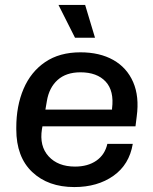

<svg xmlns="http://www.w3.org/2000/svg" viewBox="-20 -749 620 778"><path d="M281 9Q175 9 110.5 -52Q46 -113 46 -225V-232Q46 -320 75.5 -389Q105 -458 163 -497.5Q221 -537 306 -537Q384 -537 439 -506Q494 -475 519.5 -416.5Q545 -358 534 -277L529 -237H152Q151 -234 151 -231.5Q151 -229 150 -226Q139 -157 177 -115.5Q215 -74 284 -74Q336 -74 370.5 -98Q405 -122 415 -166H518Q504 -82 439.5 -36.5Q375 9 281 9ZM170 -340 164 -305H434V-309Q443 -381 408 -418.5Q373 -456 306 -456Q248 -456 213.5 -425Q179 -394 170 -340ZM284 -596 217 -729H325L365 -596Z"/></svg>

Font: Hubot Sans Medium
Style: Italic
Weight: 500
Italic angle: -10°
Designer: Deni Anggara
Foundry: GitHub
Version: Version 1.001; ttfautohint (v1.8.4.7-5d5b);gftools[0.9.31]